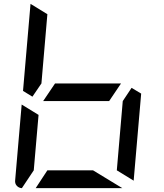

<svg xmlns="http://www.w3.org/2000/svg" viewBox="-20 -981 856 1001"><path d="M205 -454 267 -546H611L549 -454ZM196 -546 149 -477 100 -507 139 -959V-961L227 -907ZM618 0H166L227 -93H465ZM94 0Q78 -1 67.5 -12.5Q57 -24 59 -41L93 -436L181 -382L156 -93ZM716 -493 677 -41V-39L589 -93L620 -454L666 -523Z"/></svg>

Font: DSEG7 Modern Mini
Style: Italic
Weight: 400
Italic angle: -5°
Designer: Keshikan(Twitter:@keshinomi_88pro)
Version: Version 0.46